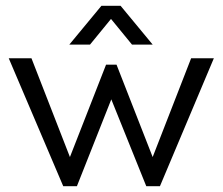

<svg xmlns="http://www.w3.org/2000/svg" viewBox="-20 -640 764 659"><path d="M10 -440H88L220 -101L344 -418H380L504 -101L636 -440H714L529 -1H482L362 -299L244 -1H197ZM328 -620H394L504 -487H433L352 -586H370L289 -487H218Z"/></svg>

Font: Teachers[wght]
Style: Regular
Weight: 400
Designer: Alfredo Marco Pradil & Chank Diesel
Version: Version 1.000;Glyphs 3.1.2 (3151)